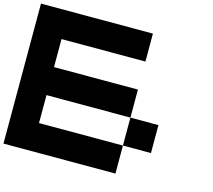

<svg xmlns="http://www.w3.org/2000/svg" viewBox="-133 -963 1467 1325"><g transform="rotate(15 600.0 -300.0)"><path d="M1000 0H799.8V-199.7H1000ZM799.8 0V200.2H0V-799.8H799.8V-600.1H200.2V-399.9H799.8V-199.7H200.2V0Z"/></g></svg>

Font: QuinqueFive
Style: Regular
Weight: 400
Monospace: yes
Designer: GGBotNet
Foundry: GGBotNet
Version: 1.1